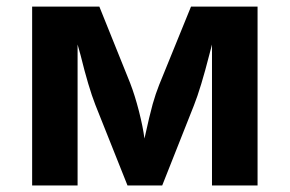

<svg xmlns="http://www.w3.org/2000/svg" viewBox="-20 -566 884 586"><path d="M766.1 0H627V-430.2L619.1 -399.9Q592.8 -296.9 571.8 -244.1L475.1 0H369.1L271 -246.1Q250 -299.8 226.1 -397L216.8 -430.2V0H78.1V-545.9H283.2L377 -313Q391.6 -275.4 404.1 -226.6Q416.5 -177.7 420.9 -143.1Q437 -216.3 446 -248.3Q455.1 -280.3 465.8 -307.1Q476.6 -334 563 -545.9H766.1Z"/></svg>

Font: Zoram GWebM
Style: Bold
Weight: 700
Foundry: Ascender Corporation
Version: Version 1.000